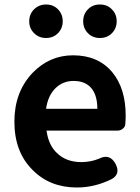

<svg xmlns="http://www.w3.org/2000/svg" viewBox="-20 -820 621 854"><path d="M322 14Q202 14 125 -64Q44 -144 44 -279Q44 -410 124 -495Q200 -574 305 -574Q417 -574 480 -498Q539 -426 539 -306Q539 -288 537 -264Q535 -254 525 -246.5Q515 -239 502 -239H359H187Q196 -171 238 -135Q278 -99 342 -99Q383 -99 420 -114Q468 -139 494 -91Q517 -47 478 -24Q402 14 322 14ZM185 -336H299H413Q413 -395 387 -427Q360 -460 307 -460Q261 -460 228 -429Q193 -395 185 -336ZM185 -651Q153 -651 131.5 -672.5Q110 -694 110 -725Q110 -757 131 -778Q153 -800 185 -800Q217 -800 238 -778.5Q259 -757 259 -725.5Q259 -694 238 -672.5Q217 -651 185 -651ZM424 -651Q392 -651 371 -672.5Q350 -694 350 -725.5Q350 -757 371 -778.5Q392 -800 424 -800Q458 -800 478 -778Q499 -757 499 -725.5Q499 -694 478 -672.5Q457 -651 424 -651Z"/></svg>

Font: GenSenRounded TW B
Style: Regular
Weight: 700
Version: Version 1.501;PS 1;hotconv 16.6.51;makeotf.lib2.5.65220